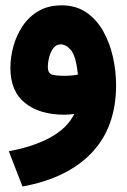

<svg xmlns="http://www.w3.org/2000/svg" viewBox="-20 -426 470 713"><path d="M255.9 -2.9Q235.4 0 218.8 0Q127.4 0 73 -43.5Q18.6 -86.9 18.6 -173.8Q18.6 -213.4 29.8 -254.2Q41 -294.9 64.2 -329.6Q87.4 -364.3 123.5 -385.3Q159.7 -406.2 209 -406.2Q262.2 -406.2 300.5 -379.9Q338.9 -353.5 363.3 -310.1Q387.7 -266.6 399.4 -214.4Q411.1 -162.1 411.1 -110.4Q411.1 45.4 321.3 140.6Q231.4 235.8 63.5 266.6L12.7 135.7Q104.5 118.7 167 84.5Q229.5 50.3 255.9 -2.9ZM269.5 -148.9Q262.2 -216.8 244.1 -239Q226.1 -261.2 205.1 -261.2Q189 -261.2 178.5 -247.6Q168 -233.9 162.8 -214.4Q157.7 -194.8 157.7 -176.3Q157.7 -159.7 167 -152.1Q176.3 -144.5 221.2 -144.5Q245.6 -144.5 269.5 -148.9Z"/></svg>

Font: Vazir Black FD-WOL-UI
Style: Black-FD-WOL-UI
Weight: 900
Designer: Saber Rastikerdar
Foundry: Saber Rastikerdar
Version: Version 30.0.0